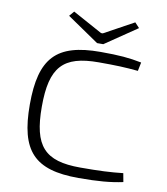

<svg xmlns="http://www.w3.org/2000/svg" viewBox="-97 -979 933 1071"><g transform="rotate(10 370.0 -443.0)"><path d="M608 -870 582 -898 414 -806H404L236 -898L212 -870L392 -747H427ZM420 -702C170 -702 82 -608 82 -345C82 -82 170 12 420 12C532 12 600 6 671 -9L662 -58C592 -50 526 -47 420 -47C218 -47 150 -121 150 -345C150 -569 218 -643 420 -643C520 -643 569 -641 643 -634L653 -683C583 -697 526 -702 420 -702Z"/></g></svg>

Font: Exo 2 Light Expanded
Style: Regular
Weight: 300
Width: 7
Designer: Natanael Gama
Version: Version 1.001;PS 001.001;hotconv 1.0.70;makeotf.lib2.5.58329